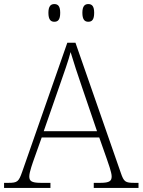

<svg xmlns="http://www.w3.org/2000/svg" viewBox="-23 -924 701 944"><path d="M411 -817C429 -817 440 -827 440 -861C440 -894 429 -904 411 -904C394 -904 382 -894 382 -861C382 -827 394 -817 411 -817ZM244 -817C262 -817 273 -827 273 -861C273 -894 262 -904 244 -904C227 -904 215 -894 215 -861C215 -827 227 -817 244 -817ZM-3 0H225V-25H178C130 -25 121 -35 121 -57C121 -78 139 -127 145 -144L182 -248H465L502 -143C508 -125 526 -77 526 -57C526 -35 517 -25 470 -25H438V0H658V-25H638C593 -25 586 -30 571 -74L348 -714H308L86 -79C69 -31 63 -25 18 -25H-3ZM192 -279 271 -506C288 -555 316 -633 324 -668C337 -624 361 -551 380 -496L454 -279Z"/></svg>

Font: Noto Serif Devanagari ExtraLight
Style: Regular
Weight: 200
Designer: Universal Thirst, Indian Type Foundry and the Monotype Design Team
Foundry: Monotype Imaging Inc.
Version: Version 2.004